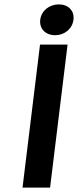

<svg xmlns="http://www.w3.org/2000/svg" viewBox="-20 -858 357 878"><path d="M209 0 289 -654H163L83 0ZM316 -768C321 -809 292 -838 249 -838C206 -838 169 -809 164 -768C159 -726 189 -697 232 -697C275 -697 311 -726 316 -768Z"/></svg>

Font: Falling Sky
Style: MedObl
Weight: 500
Designer: Paul D. Hunt
Foundry: Adobe Systems Incorporated
Version: Version 1.02